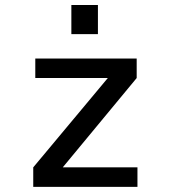

<svg xmlns="http://www.w3.org/2000/svg" viewBox="-20 -728 690 748"><path d="M109.5 0V-76L400 -424H117.5V-500H512.5V-424L224.5 -76H515.5V0ZM258 -708.5H361.5V-595H258Z"/></svg>

Font: Trispace
Style: Regular
Weight: 400
Designer: Tyler Finck
Foundry: Etcetera Type Company
Version: Version 1.210; ttfautohint (v1.8.3)